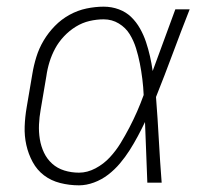

<svg xmlns="http://www.w3.org/2000/svg" viewBox="-20 -548 640 576"><path d="M217 8Q188 8 160.5 1Q133 -6 112 -22Q91 -38 78 -62Q65 -86 59 -113Q53 -140 54 -168.5Q55 -197 60 -226L77 -326Q81 -351 89 -377Q97 -403 111 -426.5Q125 -450 144.5 -470Q164 -490 188.5 -503.5Q213 -517 239.5 -522.5Q266 -528 291 -528Q315 -528 336.5 -520Q358 -512 373.5 -497Q389 -482 400 -462.5Q411 -443 418 -422Q425 -401 430 -379Q435 -357 438 -335Q455 -381 472 -427.5Q489 -474 506 -520H549Q523 -454 498.5 -388Q474 -322 448 -257Q453 -193 456.5 -128.5Q460 -64 465 0H422Q420 -46 418.5 -91.5Q417 -137 415 -182Q405 -161 393.5 -139.5Q382 -118 369 -97.5Q356 -77 340 -58Q324 -39 304.5 -24Q285 -9 262 -0.5Q239 8 217 8ZM217 -30Q242 -30 266.5 -43Q291 -56 309.5 -76Q328 -96 342 -119Q356 -142 368.5 -166Q381 -190 391.5 -214Q402 -238 411 -263Q410 -287 407 -311Q404 -335 399.5 -358Q395 -381 388 -403.5Q381 -426 369 -445.5Q357 -465 336.5 -477.5Q316 -490 291 -490Q270 -490 248.5 -485Q227 -480 207.5 -468Q188 -456 172 -439Q156 -422 145.5 -402.5Q135 -383 128.5 -362Q122 -341 119 -319L102 -219Q98 -197 97 -174.5Q96 -152 99.5 -130.5Q103 -109 112 -90Q121 -71 136.5 -57Q152 -43 173 -36.5Q194 -30 217 -30Z"/></svg>

Font: Iosevka SS04 XLt Ex
Style: Italic
Weight: 200
Width: 7
Italic angle: -9°
Monospace: yes
Designer: Belleve Invis
Foundry: Belleve Invis
Version: Version 19.0.0; ttfautohint (v1.8.4)